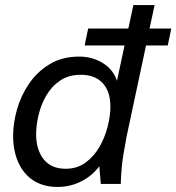

<svg xmlns="http://www.w3.org/2000/svg" viewBox="-20 -728 698 760"><path d="M208 12Q152 12 112.5 -13.5Q73 -39 52.5 -85Q32 -131 32 -190Q32 -241 47.5 -295.5Q63 -350 95.5 -397.5Q128 -445 177.5 -474.5Q227 -504 294 -504Q346 -504 387.5 -478Q429 -452 443 -408L473 -548H315L329 -615H488L508 -708H592L572 -615H658L644 -548H558L481 -187Q476 -162 468 -113.5Q460 -65 458 0H379L373 -70Q345 -32 301.5 -10Q258 12 208 12ZM240 -60Q286 -60 319.5 -85Q353 -110 374.5 -148Q396 -186 406.5 -228.5Q417 -271 417 -305Q417 -366 386.5 -399Q356 -432 300 -432Q252 -432 218 -409Q184 -386 163 -349.5Q142 -313 132.5 -272Q123 -231 123 -196Q123 -136 152.5 -98Q182 -60 240 -60Z"/></svg>

Font: Atkinson Hyperlegible Next
Style: Italic
Weight: 400
Italic angle: -12°
Designer: Elliott Scott, Megan Eiswerth, Linus Boman, Theodore Petrosky, Letters from Sweden
Foundry: Applied Design Works, Letters from Sweden
Version: Version 2.001